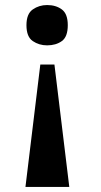

<svg xmlns="http://www.w3.org/2000/svg" viewBox="-20 -562 399 762"><path d="M196 -306 255 180H81L140 -306ZM167 -542Q202 -542 225.5 -524.5Q249 -507 249 -462Q249 -416 225.5 -399Q202 -382 167 -382Q135 -382 110 -399Q85 -416 85 -462Q85 -507 110 -524.5Q135 -542 167 -542Z"/></svg>

Font: Noto Serif Khmer
Style: Bold
Weight: 700
Version: Version 2.003